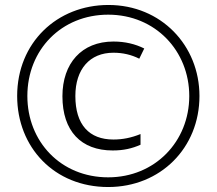

<svg xmlns="http://www.w3.org/2000/svg" viewBox="-20 -743 871 772"><path d="M415 9C625 9 782 -148 782 -357C782 -560 628 -723 416 -723C209 -723 49 -571 49 -357C49 -151 198 9 415 9ZM415 -30C224 -30 90 -174 90 -357C90 -543 227 -684 415 -684C605 -684 741 -538 741 -357C741 -174 603 -30 415 -30ZM433 -138C477 -138 511 -146 545 -161V-204C508 -189 473 -182 436 -182C339 -182 283 -241 283 -357C283 -465 341 -531 436 -531C474 -531 508 -523 540 -507L560 -548C524 -566 483 -576 436 -576C308 -576 231 -488 231 -356C231 -216 306 -138 433 -138Z"/></svg>

Font: Noto Sans Ethiopic SemiCondensed Light
Style: Regular
Weight: 300
Width: 4
Designer: Monotype Design Team
Foundry: Monotype Imaging Inc.
Version: Version 2.102